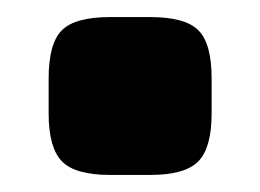

<svg xmlns="http://www.w3.org/2000/svg" viewBox="-20 -371 305 225"><path d="M156 -351Q197 -351 212.5 -335.5Q228 -320 228 -279V-238Q228 -198 212.5 -182Q197 -166 156 -166H109Q68 -166 52.5 -182Q37 -198 37 -238V-279Q37 -320 52.5 -335.5Q68 -351 109 -351Z"/></svg>

Font: Exo 2 Black
Style: Regular
Weight: 900
Designer: Natanael Gama
Foundry: Natanael Gama
Version: Version 2.010